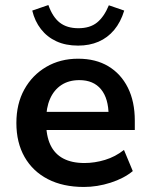

<svg xmlns="http://www.w3.org/2000/svg" viewBox="-20 -732 596 762"><path d="M313 10Q230 10 170 -21Q110 -52 77.5 -109Q45 -166 45 -244Q45 -320 76.5 -377Q108 -434 163.5 -466.5Q219 -499 290 -499Q360 -499 410 -469Q460 -439 487.5 -384Q515 -329 515 -253V-216H146V-288H427L411 -273Q411 -341 381 -377.5Q351 -414 295 -414Q253 -414 223.5 -394.5Q194 -375 178.5 -339.5Q163 -304 163 -255V-248Q163 -193 180 -157Q197 -121 231 -103Q265 -85 315 -85Q356 -85 397 -97.5Q438 -110 472 -137L507 -53Q472 -24 419 -7Q366 10 313 10ZM290 -551Q241 -551 204 -568Q167 -585 142.5 -616.5Q118 -648 108 -690L172 -712Q189 -664 217.5 -642Q246 -620 291 -620Q337 -620 365 -642.5Q393 -665 412 -711L473 -690Q459 -644 433 -613Q407 -582 371 -566.5Q335 -551 290 -551Z"/></svg>

Font: Nunito Sans 12pt ExtraLight
Style: Regular
Weight: 200
Designer: Vernon Adams
Foundry: Vernon Adams
Version: Version 3.101;gftools[0.9.27]